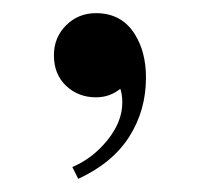

<svg xmlns="http://www.w3.org/2000/svg" viewBox="-20 -134 301 292"><path d="M185 -82Q202 -55 202 -16Q202 34 176.5 74Q151 114 99 138L90 120Q121 107 143.5 79Q166 51 166 22Q166 10 163 1Q147 14 126 14Q99 14 80.5 -3.5Q62 -21 62 -50Q62 -77 80.5 -95.5Q99 -114 126 -114Q165 -114 185 -82Z"/></svg>

Font: Myanmar April Display
Style: Regular
Weight: 400
Designer: Khon Soe Zaw Thu
Foundry: Myanmar OS
Version: Version 2.50 April 12, 2019